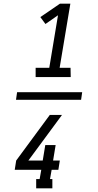

<svg xmlns="http://www.w3.org/2000/svg" viewBox="-20 -868 540 1056"><path d="M68 -319 74 -361H432L426 -319ZM176 -444V-495H251L299 -784L230 -736L202 -774L310 -848H367L308 -495H368L369 -444ZM179 168V117H198L207 66H61L69 15L254 -236H321L299 -206L136 15H215L229 -70H286L272 15H309L301 66H264L255 117H268V168Z"/></svg>

Font: Iosevka Curly Slab Light
Style: Italic
Weight: 300
Italic angle: -9°
Monospace: yes
Designer: Belleve Invis
Foundry: Belleve Invis
Version: Version 22.1.2; ttfautohint (v1.8.4)